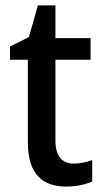

<svg xmlns="http://www.w3.org/2000/svg" viewBox="-20 -680 381 710"><path d="M252 -75C210 -75 185 -103 185 -159V-459H315V-539H185V-660H120L87 -543L17 -508V-459H83V-154C83 -32 141 10 226 10C263 10 297 2 321 -9V-88C302 -81 276 -75 252 -75Z"/></svg>

Font: Noto Sans Devanagari SemiCondensed Medium
Style: Regular
Weight: 500
Width: 4
Designer: Jelle Bosma - Monotype Design Team
Foundry: Monotype Imaging Inc.
Version: Version 2.004